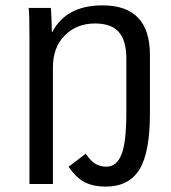

<svg xmlns="http://www.w3.org/2000/svg" viewBox="-20 -689 640 719"><path d="M541.5 -264.6Q541.5 -117.7 502 -54Q462.4 9.8 376 9.8Q331.1 9.8 299.1 -5.6Q267.1 -21 236.8 -64.5L300.8 -113.3Q321.8 -84 338.9 -74.5Q356 -64.9 378.4 -64.9Q417 -64.9 435.1 -110.8Q453.1 -156.7 453.1 -266.6V-470.2Q453.1 -537.1 424.8 -569.1Q396.5 -601.1 335.9 -601.1Q267.1 -601.1 222.7 -556.4Q178.2 -511.7 178.2 -437V0H90.3V-546.4Q90.3 -638.7 87.4 -659.2H170.4Q170.9 -656.7 171.4 -646Q171.9 -635.3 172.6 -621.3Q173.3 -607.4 174.3 -568.8H175.8Q227.5 -668.9 364.3 -668.9Q541.5 -668.9 541.5 -482.9Z"/></svg>

Font: Cousine
Style: Regular
Weight: 400
Monospace: yes
Designer: Steve Matteson
Foundry: Monotype Imaging Inc.
Version: Version 1.21